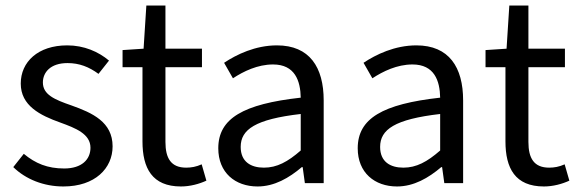

<svg xmlns="http://www.w3.org/2000/svg" viewBox="-20 -662 2090 694"><path d="M209 12C324 12 387 -54 387 -133C387 -221 314 -254 238 -281C177 -302 135 -320 135 -364C135 -400 162 -434 224 -434C267 -434 302 -420 336 -395L374 -443C336 -475 284 -498 223 -498C117 -498 55 -438 55 -360C55 -280 125 -245 198 -219C253 -199 307 -178 307 -128C307 -86 276 -53 212 -53C152 -53 108 -71 66 -106L28 -58C73 -14 138 12 209 12Z M634 12C667 12 700 3 726 -9L709 -68C689 -59 671 -56 653 -56C598 -56 578 -90 578 -149V-419H710V-486H578V-642H509L499 -486L423 -481V-419H495V-151C495 -54 530 12 634 12Z M911 12C972 12 1025 -19 1071 -58H1074L1082 0H1150V-299C1150 -419 1099 -498 981 -498C903 -498 835 -465 790 -435L822 -379C860 -404 911 -429 967 -429C1046 -429 1066 -370 1067 -309C859 -286 769 -234 769 -126C769 -38 830 12 911 12ZM934 -56C887 -56 850 -77 850 -131C850 -194 903 -231 1067 -250V-118C1020 -77 981 -56 934 -56Z M1415 12C1476 12 1529 -19 1575 -58H1578L1586 0H1654V-299C1654 -419 1603 -498 1485 -498C1407 -498 1339 -465 1294 -435L1326 -379C1364 -404 1415 -429 1471 -429C1550 -429 1570 -370 1571 -309C1363 -286 1273 -234 1273 -126C1273 -38 1334 12 1415 12ZM1438 -56C1391 -56 1354 -77 1354 -131C1354 -194 1407 -231 1571 -250V-118C1524 -77 1485 -56 1438 -56Z M1946 12C1979 12 2012 3 2038 -9L2021 -68C2001 -59 1983 -56 1965 -56C1910 -56 1890 -90 1890 -149V-419H2022V-486H1890V-642H1821L1811 -486L1735 -481V-419H1807V-151C1807 -54 1842 12 1946 12Z"/></svg>

Font: DAIFUKU Sans
Style: Regular
Weight: 400
Designer: Original font ‘Source Han Sans JP’ : Paul D. Hunt
Foundry: Daifuku
Version: Version 1.000